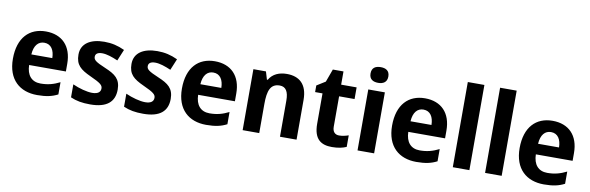

<svg xmlns="http://www.w3.org/2000/svg" viewBox="-51 -1219 5186 1687"><g transform="rotate(10 2541.5 -375.0)"><path d="M288 -554C142 -554 43 -457 43 -268C43 -81 153 10 307 10C389 10 441 -2 491 -28V-137C435 -109 385 -95 319 -95C239 -95 195 -148 193 -238H521V-307C521 -464 432 -554 288 -554ZM291 -454C353 -454 382 -403 383 -333H196C201 -414 238 -454 291 -454Z M997 -160C997 -255 947 -290 857 -328C767 -366 748 -381 748 -410C748 -436 768 -451 808 -451C849 -451 898 -434 949 -412L991 -513C931 -541 875 -554 810 -554C686 -554 604 -503 604 -404C604 -312 649 -276 741 -234C836 -191 855 -174 855 -145C855 -114 833 -93 780 -93C733 -93 663 -112 605 -138V-22C658 1 708 10 781 10C928 10 997 -50 997 -160Z M1470 -160C1470 -255 1420 -290 1330 -328C1240 -366 1221 -381 1221 -410C1221 -436 1241 -451 1281 -451C1322 -451 1371 -434 1422 -412L1464 -513C1404 -541 1348 -554 1283 -554C1159 -554 1077 -503 1077 -404C1077 -312 1122 -276 1214 -234C1309 -191 1328 -174 1328 -145C1328 -114 1306 -93 1253 -93C1206 -93 1136 -112 1078 -138V-22C1131 1 1181 10 1254 10C1401 10 1470 -50 1470 -160Z M1796 -554C1650 -554 1551 -457 1551 -268C1551 -81 1661 10 1815 10C1897 10 1949 -2 1999 -28V-137C1943 -109 1893 -95 1827 -95C1747 -95 1703 -148 1701 -238H2029V-307C2029 -464 1940 -554 1796 -554ZM1799 -454C1861 -454 1890 -403 1891 -333H1704C1709 -414 1746 -454 1799 -454Z M2438 -554C2370 -554 2312 -530 2280 -474H2273L2252 -544H2140V0H2288V-260C2288 -378 2311 -443 2394 -443C2448 -443 2473 -402 2473 -323V0H2621V-355C2621 -495 2548 -554 2438 -554Z M2982 -101C2946 -101 2923 -123 2923 -169V-440H3061V-544H2923V-662H2828L2786 -547L2709 -499V-440H2775V-169C2775 -29 2843 10 2937 10C2992 10 3035 0 3066 -14V-117C3039 -108 3012 -101 2982 -101Z M3240 -756C3195 -756 3160 -739 3160 -686C3160 -634 3195 -616 3240 -616C3283 -616 3319 -634 3319 -686C3319 -739 3283 -756 3240 -756ZM3313 -544H3165V0H3313Z M3671 -554C3525 -554 3426 -457 3426 -268C3426 -81 3536 10 3690 10C3772 10 3824 -2 3874 -28V-137C3818 -109 3768 -95 3702 -95C3622 -95 3578 -148 3576 -238H3904V-307C3904 -464 3815 -554 3671 -554ZM3674 -454C3736 -454 3765 -403 3766 -333H3579C3584 -414 3621 -454 3674 -454Z M4163 0V-760H4015V0Z M4451 0V-760H4303V0Z M4809 -554C4663 -554 4564 -457 4564 -268C4564 -81 4674 10 4828 10C4910 10 4962 -2 5012 -28V-137C4956 -109 4906 -95 4840 -95C4760 -95 4716 -148 4714 -238H5042V-307C5042 -464 4953 -554 4809 -554ZM4812 -454C4874 -454 4903 -403 4904 -333H4717C4722 -414 4759 -454 4812 -454Z"/></g></svg>

Font: Noto Sans Display
Style: Bold
Weight: 700
Designer: Monotype Design Team
Foundry: Monotype Imaging Inc.
Version: Version 1.900